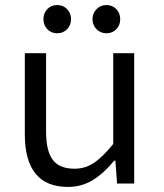

<svg xmlns="http://www.w3.org/2000/svg" viewBox="-20 -718 640 751"><path d="M204.1 -587.9Q180.2 -587.9 165 -603.8Q149.9 -619.6 149.9 -643.1Q149.9 -666.5 165 -682.4Q180.2 -698.2 204.1 -698.2Q227.1 -698.2 242.4 -682.4Q257.8 -666.5 257.8 -643.1Q257.8 -619.6 242.4 -603.8Q227.1 -587.9 204.1 -587.9ZM396 -587.9Q373 -587.9 357.4 -604Q341.8 -620.1 341.8 -643.1Q341.8 -666 357.4 -682.1Q373 -698.2 396 -698.2Q419.9 -698.2 435.1 -682.4Q450.2 -666.5 450.2 -643.1Q450.2 -619.6 435.1 -603.8Q419.9 -587.9 396 -587.9ZM246.1 13.2Q77.1 13.2 77.1 -192.9V-509.8H160.2V-204.1Q160.2 -128.4 186 -93.3Q211.9 -58.1 272 -58.1Q313 -58.1 346.9 -80.6Q380.9 -103 422.9 -154.8V-509.8H504.9V0H438L431.2 -89.8H426.8Q386.7 -40.5 343 -13.7Q299.3 13.2 246.1 13.2Z"/></svg>

Font: Office Code Pro D
Style: Regular
Weight: 400
Designer: Nathan Rutzky & Paul D. Hunt
Foundry: Adobe Systems Incorporated
Version: Version 1.004;PS 001.004;hotconv 1.0.70;makeotf.lib2.5.58329